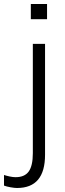

<svg xmlns="http://www.w3.org/2000/svg" viewBox="-70 -720 326 959"><path d="M0 0ZM84 -624V-700H165V-624ZM15 219Q3 219 -17 215.5Q-37 212 -50 207V154Q-38 158 -21.5 161.5Q-5 165 8 165Q53 165 73.5 136.5Q94 108 94 45V-501H155V53Q155 219 15 219Z"/></svg>

Font: Winston Light
Style: Regular
Weight: 300
Designer: Original fonts by Vernon Adams / Changes by Cristiano Sobral
Foundry: Original fonts by Vernon Adams / Changes by Cristiano Sobral
Version: Version 2.503;July 17, 2020;FontCreator 13.0.0.2655 64-bit